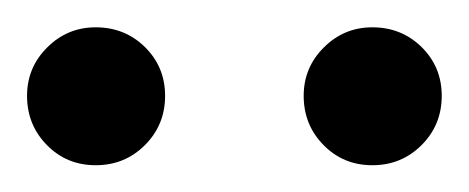

<svg xmlns="http://www.w3.org/2000/svg" viewBox="-21 -652 347 142"><path d="M-1 -581.1Q-1 -602.1 13.9 -616.9Q28.8 -631.8 49.8 -631.8Q71.3 -631.8 86.2 -617.2Q101.1 -602.5 101.1 -581.1Q101.1 -559.6 86.2 -544.7Q71.3 -529.8 49.8 -529.8Q28.3 -529.8 13.7 -544.7Q-1 -559.6 -1 -581.1ZM203.6 -581.1Q203.6 -602.1 218.5 -616.9Q233.4 -631.8 254.4 -631.8Q275.9 -631.8 290.8 -617.2Q305.7 -602.5 305.7 -581.1Q305.7 -559.6 290.8 -544.7Q275.9 -529.8 254.4 -529.8Q232.9 -529.8 218.3 -544.7Q203.6 -559.6 203.6 -581.1Z"/></svg>

Font: Elstob 18pt
Style: Regular
Weight: 400
Designer: Peter S. Baker
Version: Version 1.015